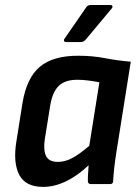

<svg xmlns="http://www.w3.org/2000/svg" viewBox="-20 -721 545 752"><path d="M148.9 11Q80 11 55.4 -36.2Q30.9 -83.3 43.9 -165.3L68 -317Q84.3 -416.1 135.9 -459.4Q187.6 -502.7 285.6 -502.7Q342.8 -502.7 390.5 -493.3Q438.1 -484 492.2 -479.4L435.8 -124.6Q430.8 -92.9 427.6 -65Q424.5 -37.1 423.1 -11.1Q422.7 0 411 0H335.3Q324.9 0 324.2 -11.1Q323.8 -25.4 325 -41.6Q326.1 -57.9 327.1 -73.8Q283.9 -32.6 238.4 -10.8Q192.9 11 148.9 11ZM207 -86.9Q235 -86.9 263.5 -102.3Q292.1 -117.7 329.6 -149.9L369.3 -398.7Q349.3 -402.7 326.5 -405.6Q303.7 -408.6 283.1 -408.6Q234.9 -408.6 210.4 -384.9Q185.8 -361.2 176.9 -309.2L155.7 -177.5Q149.1 -134.5 160 -110.7Q170.9 -86.9 207 -86.9ZM238.4 -556.3Q233 -556.3 231 -560.5Q229 -564.7 233 -569.8L315.8 -689.7Q322.6 -701.4 334 -701.4H412.4Q418.5 -701.4 420.2 -697Q421.8 -692.7 417.1 -687.3L317 -567.4Q307.9 -556.3 297 -556.3Z"/></svg>

Font: Sofia Sans Semi Condensed
Style: Italic
Weight: 400
Italic angle: -9°
Designer: Botio Nikoltchev, Ani Petrova
Foundry: lettersoup
Version: Version 4.101